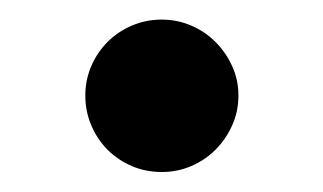

<svg xmlns="http://www.w3.org/2000/svg" viewBox="-20 -416 330 196"><path d="M145.2 -240.4Q128.9 -240.4 114.7 -246.4Q100.5 -252.5 89.8 -263.1Q79.2 -273.8 73.2 -288Q67.1 -302.2 67.1 -318.5Q67.1 -334.5 73.2 -348.5Q79.2 -362.6 89.8 -373.2Q100.5 -383.9 114.7 -389.9Q128.9 -396 145.2 -396Q160.9 -396 175.1 -389.9Q189.3 -383.9 199.9 -373.2Q210.6 -362.6 217 -348.5Q223.4 -334.5 223.4 -318.5Q223.4 -302.2 217 -288Q210.6 -273.8 199.9 -263.1Q189.3 -252.5 175.1 -246.4Q160.9 -240.4 145.2 -240.4Z"/></svg>

Font: Interop SemBd
Style: Regular
Weight: 600
Designer: Rasmus Andersson, Google, Jang Haemin
Foundry: jhaemin
Version: Version 1.008